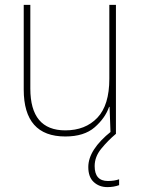

<svg xmlns="http://www.w3.org/2000/svg" viewBox="-20 -548 580 785"><path d="M454 -528H427V-226Q427 -118 378 -66.5Q329 -15 247 -15Q104 -15 104 -186V-528H77V-182Q77 10 247 10Q324 10 367 -27.5Q410 -65 426 -111H428L432 0H454ZM367 131Q367 93 394 60Q421 27 453 0L435 -11Q341 64 341 135Q341 176 363.5 196.5Q386 217 419 217Q445 217 467 209V185Q448 192 421 192Q367 192 367 131Z"/></svg>

Font: Noto Sans Display Thin
Style: Regular
Weight: 250
Designer: Monotype Design Team
Foundry: Monotype Imaging Inc.
Version: Version 1.900